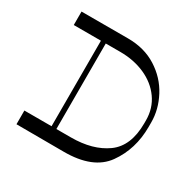

<svg xmlns="http://www.w3.org/2000/svg" viewBox="-153 -869 1049 1033"><g transform="rotate(30 371.5 -352.5)"><path d="M238.8 -635.5H268.8V-71H238.8ZM358.8 -703Q461 -703 536.9 -654.7Q612.9 -606.4 652.9 -530.4Q693 -454.4 693 -375V-346Q693 -207.4 619.2 -104.2Q545.5 -1 362.8 -2L70 -3V-88.1H358.8Q494.4 -88.1 578.7 -148.8Q663 -209.4 663 -352V-369Q663 -444.2 622.4 -501.2Q581.8 -558.1 512.6 -588.8Q443.4 -619.4 358.8 -619.4H70V-703Z"/></g></svg>

Font: Space Cowgirl
Style: Regular
Weight: 400
Designer: Valery Marier
Foundry: Valery Marier
Version: Version 1.000